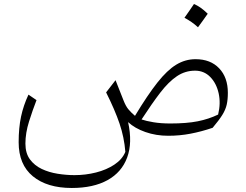

<svg xmlns="http://www.w3.org/2000/svg" viewBox="-20 -666 1225 955"><path d="M816.9 9.3Q755.9 9.3 703.1 -9.3Q650.4 -27.8 617.2 -58.6Q639.6 43.9 612.5 117.4Q585.4 190.9 514.9 230Q444.3 269 336.9 269Q214.4 269 143.6 210.9Q72.8 152.8 72.8 41.5Q72.8 -30.3 84.7 -86.2Q96.7 -142.1 121.6 -195.3L161.6 -168Q142.6 -119.1 124.5 -61.8Q106.4 -4.4 106.4 48.3Q106.4 96.2 128.9 126.7Q151.4 157.2 187.5 174.3Q223.6 191.4 266.6 198.2Q309.6 205.1 350.6 205.1Q405.8 205.1 457.8 191.9Q509.8 178.7 548.8 152.8Q587.9 127 603.5 89.4Q597.7 16.6 574.5 -51.5Q551.3 -119.6 507.8 -206.5L554.7 -267.1L594.2 -167Q605.5 -138.2 618.2 -122.8Q630.9 -107.4 651.4 -89.8Q713.9 -193.4 762.7 -255.1Q811.5 -316.9 856.4 -344.2Q901.4 -371.6 952.6 -371.6Q1026.9 -371.6 1070.1 -326.2Q1113.3 -280.8 1113.3 -204.6Q1113.3 -170.9 1107.7 -145.8Q1102.1 -120.6 1085.9 -94.5Q1069.8 -68.4 1037.6 -30.3Q981 -11.2 927.5 -1Q874 9.3 816.9 9.3ZM1064.9 -96.2Q1078.6 -151.9 1067.6 -201.7Q1056.6 -251.5 1025.9 -283Q995.1 -314.5 950.2 -314.5Q900.9 -314.5 859.9 -286.9Q818.8 -259.3 777.3 -205.3Q735.8 -151.4 684.1 -71.8Q707 -64 743.7 -57.9Q780.3 -51.8 827.1 -51.8Q908.2 -51.8 963.4 -62.7Q1018.6 -73.7 1064.9 -96.2ZM944.8 -646Q959.5 -640.1 976.3 -628.7Q993.2 -617.2 1013.2 -597.7Q1001.5 -581.1 989.5 -564.2Q977.5 -547.4 964.8 -530.3Q949.7 -544.4 932.4 -556.4Q915 -568.4 897.5 -577.6Q909.7 -594.7 921.1 -611.3Q932.6 -627.9 944.8 -646Z"/></svg>

Font: Pinar-FD Light
Style: Regular
Weight: 300
Designer: Amin Abedi
Version: Version 2.000